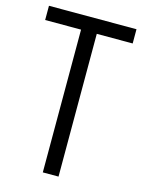

<svg xmlns="http://www.w3.org/2000/svg" viewBox="-113 -806 652 873"><g transform="rotate(15 213.0 -369.5)"><path d="M176 0H250V-672H419V-739H7V-672H176Z"/></g></svg>

Font: Involve
Style: Regular
Weight: 400
Designer: Stefan Peev
Foundry: Context Ltd.
Version: Version 1.001